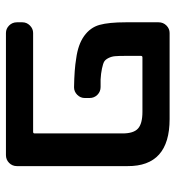

<svg xmlns="http://www.w3.org/2000/svg" viewBox="6 -590 563 614"><g transform="rotate(90 287.0 -283.5)"><path d="M361.3 -544.9Q512.7 -544.9 511.7 -410.2V-56.6Q511.7 -42 501.5 -31.7Q491.2 -21.5 476.6 -21.5H85.9Q72.3 -21.5 62 -31.7Q51.8 -42 51.8 -56.6V-74.2Q51.8 -87.9 62 -98.1Q72.3 -108.4 85.9 -108.4H402.3Q407.2 -108.4 407.2 -113.3V-394.5Q407.2 -429.7 391.6 -443.8Q376 -458 337.9 -458H164.1Q159.2 -458 159.2 -453.1V-404.3Q159.2 -381.8 160.2 -370.6Q161.1 -359.4 166 -349.6Q170.9 -339.8 177.2 -335.9Q183.6 -332 199.7 -328.6Q215.8 -325.2 234.4 -324.2Q244.1 -324.2 258.8 -324.2Q273.4 -324.2 283.7 -314Q293.9 -303.7 293.9 -289.1V-273.4Q293.9 -259.8 283.7 -249.5Q273.4 -239.3 259.8 -239.3Q202.1 -240.2 168 -246.1Q123 -252 95.7 -271.5Q68.4 -291 60.1 -320.8Q51.8 -350.6 51.8 -404.3V-509.8Q51.8 -524.4 62 -534.7Q72.3 -544.9 85.9 -544.9Z"/></g></svg>

Font: Gen Jyuu GothicL Medium
Style: Regular
Weight: 500
Designer: [Source Han Sans]
Ryoko NISHIZUKA  (kana & ideographs); Paul D. Hunt (Latin, Greek & Cyrillic); Wenlong ZHANG  (bopomofo
Version: Version 1.002.20150607